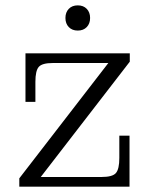

<svg xmlns="http://www.w3.org/2000/svg" viewBox="-20 -696 564 716"><path d="M52 -31 384 -461 464 -466 132 -36ZM52 0V-31L132 -36H463V0ZM75 -316V-461H177Q137 -461 124.5 -446.5Q112 -432 112 -391V-316ZM359 -36Q400 -36 412.5 -51Q425 -66 425 -107V-190H463V-36ZM75 -461V-497H464V-466L384 -461ZM270 -582Q249 -582 236.5 -595Q224 -608 224 -629Q224 -650 236.5 -663Q249 -676 270 -676Q291 -676 303.5 -663Q316 -650 316 -629Q316 -608 303.5 -595Q291 -582 270 -582Z"/></svg>

Font: Montagu Slab 144pt Light
Style: Regular
Weight: 300
Designer: Florian Karsten
Foundry: Florian Karsten
Version: Version 1.000